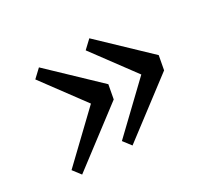

<svg xmlns="http://www.w3.org/2000/svg" viewBox="-95 -609 770 713"><g transform="rotate(-30 290.5 -252.5)"><path d="M351 -465 543 -282 532 -223 291 -40 265 -74 451 -252 317 -433ZM135 -465 327 -282 316 -223 75 -40 49 -74 235 -252 101 -433Z"/></g></svg>

Font: Source Serif Pro SemiBold
Style: Italic
Weight: 600
Italic angle: -12°
Designer: Frank Grießhammer
Foundry: Adobe Systems Incorporated
Version: Version 3.001;hotconv 1.0.111;makeotfexe 2.5.65597